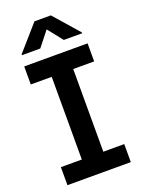

<svg xmlns="http://www.w3.org/2000/svg" viewBox="-174 -1028 816 1105"><g transform="rotate(-20 234.0 -475.5)"><path d="M427.9 0H39.8V-110.4H168V-616.8H39.8V-727.3H427.9V-616.8H299.7V-110.4H427.9ZM418.7 -792.6H306.1L234 -883.5L161.9 -792.6H49.4V-797.6L183.9 -951H284.4L418.7 -797.6Z"/></g></svg>

Font: Linik Sans SemiBold
Style: Regular
Weight: 600
Designer: Fonts by Rasmus Andersson / Changes by Cristiano Sobral with parts from Marc Monis
Foundry: rsms
Version: Version 3.020; ttfautohint (v1.6)